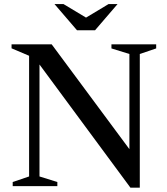

<svg xmlns="http://www.w3.org/2000/svg" viewBox="-20 -886 796 914"><path d="M118.5 -46V-620.5L35 -656V-675H226L624.5 -137.5L596 -93V-629L510.5 -655.5V-675H723.5V-655.5L645.5 -629V7.5H601L149.5 -604L168 -622V-46L253 -19.5V0H40.5V-19.5ZM399 -796.5H380L496.5 -866.5H539.5L432.5 -742H346.5L239.5 -866.5H282.5Z"/></svg>

Font: Newsreader 24pt Medium
Style: Regular
Weight: 500
Designer: Hugues Gentile
Foundry: Production Type
Version: Version 1.003